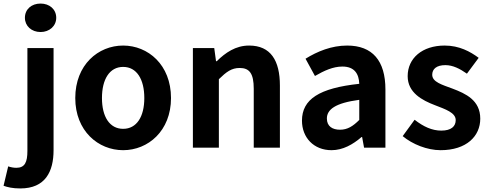

<svg xmlns="http://www.w3.org/2000/svg" viewBox="-74 -830 2752 1079"><path d="M40 229C181 229 227 134 227 14V-560H80V18C80 81 66 113 18 113C2 113 -13 110 -28 105L-54 214C-32 222 -3 229 40 229ZM154 -650C204 -650 242 -684 242 -730C242 -778 204 -810 154 -810C103 -810 66 -778 66 -730C66 -684 103 -650 154 -650Z M618 14C758 14 887 -94 887 -279C887 -466 758 -574 618 -574C478 -574 349 -466 349 -279C349 -94 478 14 618 14ZM618 -106C542 -106 499 -174 499 -279C499 -385 542 -454 618 -454C694 -454 737 -385 737 -279C737 -174 694 -106 618 -106Z M1010 0H1156V-385C1198 -426 1227 -448 1273 -448C1328 -448 1352 -417 1352 -331V0H1499V-349C1499 -490 1447 -574 1326 -574C1250 -574 1193 -534 1144 -486H1140L1130 -560H1010Z M1789 14C1853 14 1909 -18 1958 -60H1961L1972 0H2092V-327C2092 -489 2019 -574 1877 -574C1789 -574 1709 -541 1643 -500L1696 -403C1748 -433 1798 -456 1850 -456C1919 -456 1943 -414 1945 -359C1720 -335 1623 -272 1623 -152C1623 -57 1689 14 1789 14ZM1837 -101C1794 -101 1763 -120 1763 -164C1763 -214 1809 -251 1945 -269V-156C1910 -121 1879 -101 1837 -101Z M2402 14C2548 14 2625 -65 2625 -163C2625 -267 2543 -304 2469 -332C2410 -354 2355 -369 2355 -410C2355 -442 2379 -464 2429 -464C2471 -464 2510 -444 2550 -416L2616 -505C2569 -540 2507 -574 2425 -574C2299 -574 2217 -503 2217 -402C2217 -309 2299 -266 2370 -239C2429 -216 2487 -197 2487 -155C2487 -120 2462 -96 2406 -96C2354 -96 2306 -118 2256 -157L2189 -65C2244 -19 2327 14 2402 14Z"/></svg>

Font: Noto Sans CJK JP Bold
Style: Regular
Weight: 700
Designer: Ryoko NISHIZUKA (kana & ideographs); Paul D. Hunt (Latin, Greek & Cyrillic); Wenlong ZHANG (bopomofo); Sandoll Communica
Foundry: Adobe Systems Incorporated
Version: Version 1.004;PS 1.004;hotconv 1.0.82;makeotf.lib2.5.63406